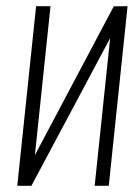

<svg xmlns="http://www.w3.org/2000/svg" viewBox="-20 -598 447 618"><path d="M35.6 0 96.2 -578.1H142.6L92.3 -98.6L346.2 -577.6L390.6 -578.1L330.1 0H284.7L334.5 -475.1L81.1 0Z"/></svg>

Font: Oswald
Style: Extra-Light
Weight: 200
Designer: Vernon Adams
Foundry: Vernon Adams
Version: 3.0; ttfautohint (v0.94.23-7a4d-dirty) -l 8 -r 50 -G 200 -x 